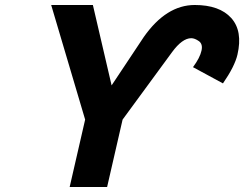

<svg xmlns="http://www.w3.org/2000/svg" viewBox="-20 -749 978 769"><path d="M787 -546Q793 -572 777 -584Q760 -596 746 -596Q710 -596 669 -540L471 -270L409 0H259L321 -270L185 -729H352L427 -407L556 -601Q646 -729 760 -729Q859 -729 906 -677Q953 -625 931 -530Q920 -483 873 -415L753 -480Q781 -518 787 -546Z"/></svg>

Font: Miedinger
Style: Bold-Italic
Weight: 700
Italic angle: -13°
Version: Version 001.000